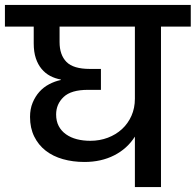

<svg xmlns="http://www.w3.org/2000/svg" viewBox="-44 -760 795 780"><path d="M323 -188Q361 -188 394 -200.5Q427 -213 451.5 -235.5Q476 -258 490 -289.5Q504 -321 504 -359V-652H198V-589Q198 -537 226 -508.5Q254 -480 321 -480H366V-395H313Q245 -395 214.5 -366Q184 -337 184 -295Q184 -268 194.5 -248Q205 -228 224 -214.5Q243 -201 268 -194.5Q293 -188 323 -188ZM-24 -740H731V-652H610V0H504V-205Q473 -156 420 -129Q367 -102 299 -102Q252 -102 211.5 -113.5Q171 -125 141.5 -148Q112 -171 95 -205.5Q78 -240 78 -285Q78 -317 88.5 -342.5Q99 -368 116 -387Q133 -406 156 -418Q179 -430 203 -435V-437Q180 -441 160 -451.5Q140 -462 125 -480Q110 -498 101.5 -523.5Q93 -549 93 -584V-652H-24Z"/></svg>

Font: SVN-Poppins Medium
Style: Regular
Weight: 500
Designer: Ninad Kale (Devanagari), Jonny Pinhorn (Latin)
Foundry: Indian Type Foundry
Version: Version 3.002 2017; ttfautohint (v1.8.3)